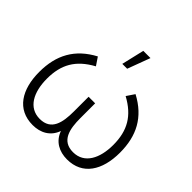

<svg xmlns="http://www.w3.org/2000/svg" viewBox="-194 -957 1158 1158"><g transform="rotate(45 384.5 -378.0)"><path d="M394 -772.5 360 -627.5H401.5L455.5 -772.5ZM511.5 -504.5C621 -445 667.5 -365.5 667.5 -243C667.5 -131 624 -40.5 526.5 -40.5C428.5 -40.5 412.5 -125.5 412.5 -218V-343.5H356.5V-218C356.5 -123.5 340 -40.5 242.5 -40.5C147 -40.5 101.5 -128 101.5 -243C101.5 -363 146 -443.5 258 -504.5L224 -555C96.5 -487.5 40 -383.5 40 -239C40 -90 104.5 16 238.5 16C304.5 16 361 -13.5 384.5 -79.5C408 -13.5 465 16 531.5 16C663 16 729 -88 729 -239C729 -381.5 675 -486.5 545.5 -555Z"/></g></svg>

Font: Hauora Light
Style: Regular
Weight: 300
Designer: Wayne Shih
Foundry: WCYS
Version: Version 1.001;hotconv 1.0.109;makeotfexe 2.5.65596